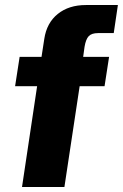

<svg xmlns="http://www.w3.org/2000/svg" viewBox="-20 -743 488 763"><path d="M67.5 0 127.5 -400.5H40L58 -517H145L156 -588.5Q165.5 -652 209.5 -687.5Q253.5 -723 321.5 -723H448.5L432 -611.5H370Q344 -611.5 332.5 -599.2Q321 -587 316 -557L310.5 -517H413.5L395.5 -400.5H296.5L236 0Z"/></svg>

Font: Public Sans Thin ExtraBold
Style: Italic
Weight: 800
Italic angle: -8°
Version: Version 2.001